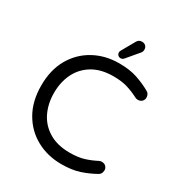

<svg xmlns="http://www.w3.org/2000/svg" viewBox="-207 -1035 1109 1185"><g transform="rotate(30 347.5 -442.0)"><path d="M405 10Q306 10 226.5 -33.5Q147 -77 101 -157.5Q55 -238 55 -349Q55 -461 101 -541Q147 -621 226.5 -664.5Q306 -708 405 -708Q479 -708 533 -690Q587 -672 633 -646Q643 -641 648.5 -632.5Q654 -624 655 -610Q656 -594 645 -582Q634 -570 615 -570Q605 -570 597 -574Q557 -595 515 -608Q473 -621 414 -621Q326 -621 266 -585Q206 -549 176 -487.5Q146 -426 146 -349Q146 -272 176 -210.5Q206 -149 266 -113Q326 -77 414 -77Q473 -77 515 -90Q557 -103 597 -124Q605 -128 615 -128Q634 -128 645 -116Q656 -104 655 -88Q654 -74 648.5 -65.5Q643 -57 633 -52Q587 -26 533 -8Q479 10 405 10ZM395 -739Q383 -739 375.5 -746.5Q368 -754 368 -766Q368 -772 371 -777.5Q374 -783 375 -785L426 -875Q431 -883 438.5 -888.5Q446 -894 459 -894Q476 -894 486 -884Q496 -874 496 -857Q496 -843 486 -832L417 -750Q408 -739 395 -739Z"/></g></svg>

Font: Varela Round
Style: Regular
Weight: 400
Designer: Joe Prince, Avraham Cornfeld
Foundry: Joe Prince, Avraham Cornfeld
Version: Version 3.010; ttfautohint (v1.8.4.7-5d5b)